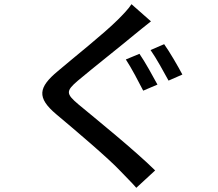

<svg xmlns="http://www.w3.org/2000/svg" viewBox="-20 -830 1040 917"><path d="M646 -573 581 -546C607 -507 643 -438 664 -397L732 -426C712 -463 672 -536 646 -573ZM764 -619 699 -591C726 -553 762 -487 785 -445L851 -474C831 -512 790 -583 764 -619ZM608 -810C595 -789 567 -760 543 -736C476 -669 332 -555 257 -491C163 -413 154 -364 249 -284C341 -207 500 -72 554 -14C578 12 607 39 631 67L721 -16C624 -112 437 -263 354 -332C295 -382 294 -395 351 -444C421 -503 558 -611 625 -667C644 -682 676 -709 701 -728Z"/></svg>

Font: Noto Sans CJK JP Medium
Style: Regular
Weight: 500
Designer: Ryoko NISHIZUKA (kana & ideographs); Paul D. Hunt (Latin, Greek & Cyrillic); Wenlong ZHANG (bopomofo); Sandoll Communica
Foundry: Adobe Systems Incorporated
Version: Version 1.004;PS 1.004;hotconv 1.0.82;makeotf.lib2.5.63406